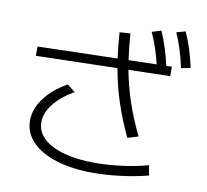

<svg xmlns="http://www.w3.org/2000/svg" viewBox="-89 -912 1115 1034"><g transform="rotate(10 469.0 -395.5)"><path d="M101.6 -196.3Q101.6 -259.3 145.8 -319.1Q189.9 -378.9 268.6 -422.9L311.5 -388.7Q240.7 -347.7 201.9 -297.9Q163.1 -248 163.1 -198.2Q163.1 -147.9 202.1 -110.4Q241.2 -72.8 314 -52.5Q386.7 -32.2 484.4 -32.2Q556.2 -32.2 632.6 -42.2Q709 -52.2 774.4 -70.3L784.2 -15.6Q713.4 2.4 635 12.5Q556.6 22.5 485.4 22.5Q370.6 22.5 283.7 -4.4Q196.8 -31.2 149.2 -80.8Q101.6 -130.4 101.6 -196.3ZM516.6 -555.7 72.3 -544.9V-595.7L508.3 -606.9Q499.5 -668.5 494.1 -748L552.7 -752Q558.1 -674.3 567.9 -608.4L720.7 -612.3Q699.2 -704.1 664.1 -780.3L714.8 -795.9Q751.5 -710.9 773.4 -613.3L803.7 -614.3V-562.5L576.2 -557.1Q592.8 -469.2 620.6 -386.5Q648.4 -303.7 692.4 -212.9L633.8 -195.3Q589.8 -288.6 561.3 -375.7Q532.7 -462.9 516.6 -555.7ZM794.9 -800.8 843.8 -814.5Q863.8 -770.5 878.4 -724.6Q893.1 -678.7 904.3 -625L853.5 -615.2Q841.8 -669.4 827.9 -713.6Q814 -757.8 794.9 -800.8Z"/></g></svg>

Font: Pretendard JP Light
Style: Regular
Weight: 300
Designer: Base glyphs from Inter by Rasmus Andersson; Hangeul glyphs from Noto Sans CJK(Source Han Sans) by Jang Soo-young and Kan
Foundry: Kil Hyung-jin
Version: Version 1.309